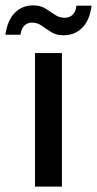

<svg xmlns="http://www.w3.org/2000/svg" viewBox="-83 -693 360 713"><path d="M47 0V-496H147V0ZM153 -562Q126 -562 107 -574Q88 -586 72 -597.5Q56 -609 35 -609Q19 -609 7.5 -598Q-4 -587 -7 -564H-63Q-55 -619 -27.5 -646Q0 -673 40 -673Q67 -673 85.5 -661.5Q104 -650 120.5 -638.5Q137 -627 158 -627Q175 -627 186.5 -638Q198 -649 201 -672H257Q250 -617 222 -589.5Q194 -562 153 -562Z"/></svg>

Font: DM Sans 36pt Medium
Style: Regular
Weight: 500
Designer: Colophon Foundry, Jonny Pinhorn
Foundry: Colophon Foundry
Version: Version 4.004;gftools[0.9.30]